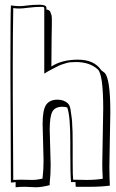

<svg xmlns="http://www.w3.org/2000/svg" viewBox="-20 -757 488 811"><path d="M26 14 24 -476Q24 -691 26 -734Q50 -731 62 -731Q74 -731 96.5 -734Q119 -737 147 -737Q175 -737 176 -725V-717Q189 -715 192.5 -707Q196 -699 197.5 -693Q199 -687 199 -675V-654L198 -594Q198 -571 197.5 -531Q197 -491 197 -476Q241 -505 309.5 -505Q378 -505 408 -460L420 -451Q446 -431 446 -283L442 -55Q442 -15 444 27Q408 32 360 32H300Q299 25 299 12H280Q277 -19 277 -109V-159Q277 -268 264 -303Q256 -306 243 -306Q213 -306 201.5 -286Q190 -266 190 -209L194 -61Q194 -18 190 14V25Q155 34 132 34Q132 34 86 32Q61 32 46 34V12Q38 14 26 14ZM412 -65 416 -298Q416 -443 393 -464Q359 -495 300 -495Q274 -495 260 -490.5Q246 -486 239.5 -484Q233 -482 220.5 -475.5Q208 -469 204 -467Q182 -456 167 -446V-722Q167 -728 158 -728H154Q127 -728 101 -724.5Q75 -721 61 -721Q47 -721 36 -723Q34 -603 34 -493V-355L36 3Q48 2 68 2L116 3Q137 3 160 -3V-7Q164 -40 164 -81L160 -233Q160 -293 175 -314.5Q190 -336 223 -336Q249 -336 266 -321Q275 -313 278 -294Q285 -251 285 -230Q287 -213 287 -147V-73Q287 -12 289 2L347 3Q383 3 414 -2Q412 -40 412 -65Z"/></svg>

Font: Londrina Shadow
Style: Regular
Weight: 400
Designer: Marcelo Magalhaes
Foundry: Marcelo Magalhaes
Version: Version 1.001 2011